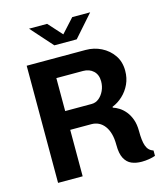

<svg xmlns="http://www.w3.org/2000/svg" viewBox="-128 -982 934 1086"><g transform="rotate(-15 338.5 -439.0)"><path d="M567 7Q533 7 507.5 -4Q482 -15 467 -43Q452 -71 452 -122Q452 -159 444.5 -186.5Q437 -214 422.5 -233.5Q408 -253 388.5 -262.5Q369 -272 346 -272H222V0H78V-686H423Q472 -686 514 -665Q556 -644 582.5 -606Q609 -568 609 -515Q609 -472 592.5 -436.5Q576 -401 548 -375Q520 -349 487 -336V-331Q504 -326 523 -314Q542 -302 558.5 -282Q575 -262 585.5 -233Q596 -204 596 -165Q596 -136 598.5 -114.5Q601 -93 606.5 -77.5Q612 -62 622 -52Q632 -42 647 -37V-6Q631 0 609.5 3.5Q588 7 567 7ZM222 -382H377Q401 -382 420 -397.5Q439 -413 450.5 -438Q462 -463 462 -492Q462 -531 438.5 -553Q415 -575 378 -575H222ZM259 -757 145 -885H251L341 -785H307L398 -885H503L390 -757Z"/></g></svg>

Font: Chivo SemiBold
Style: Regular
Weight: 600
Designer: Hector Gatti
Foundry: Omnibus-Type
Version: Version 2.002